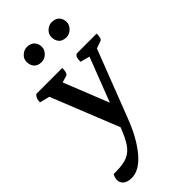

<svg xmlns="http://www.w3.org/2000/svg" viewBox="-285 -737 1078 1078"><g transform="rotate(-45 253.5 -198.5)"><path d="M70 270Q39 270 21 256Q3 242 3 219Q3 211 6 200.5Q9 190 14 182H33Q90 182 124 167.5Q158 153 181 118.5Q204 84 227 24L65 -380L6 -395Q6 -412 10 -422.5Q14 -433 24 -443H231Q231 -401 215 -396L175 -384L282 -116L384 -380L328 -395Q328 -417 331.5 -427Q335 -437 346 -443H504Q504 -421 500 -410.5Q496 -400 488 -398L446 -383L292 15Q248 131 189.5 200.5Q131 270 70 270ZM370 -548Q339 -548 324.5 -565Q310 -582 310 -608Q310 -633 329 -650Q348 -667 370 -667Q400 -667 415.5 -650.5Q431 -634 431 -608Q431 -584 412 -566Q393 -548 370 -548ZM173 -548Q143 -548 128 -565Q113 -582 113 -608Q113 -633 132 -650Q151 -667 173 -667Q202 -667 218 -650.5Q234 -634 234 -608Q234 -584 215 -566Q196 -548 173 -548Z"/></g></svg>

Font: Petrona SemiBold
Style: Regular
Weight: 600
Designer: Ringo R. Seeber
Foundry: Ringo R. Seeber
Version: Version 2.001; ttfautohint (v1.8.3)